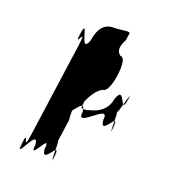

<svg xmlns="http://www.w3.org/2000/svg" viewBox="-123 -804 783 858"><g transform="rotate(20 268.5 -375.5)"><path d="M275 -702C255 -702 209 -699 197 -614C167 -529 156 -711 145 -635C133 -550 155 -717 143 -632C130 -537 168 -680 154 -577L91 -126C77 -23 77 -166 64 -71C52 14 78 -153 66 -68C55 9 118 -174 124 -89C112 -4 181 -174 169 -89C175 -4 234 -164 221 -68C209 17 235 -156 223 -71C212 6 220 -193 211 -126L230 -262C221 -195 231 -396 220 -320C208 -235 230 -403 218 -318C205 -222 266 -385 272 -300C260 -215 383 -385 371 -300C377 -215 436 -375 423 -280C411 -195 438 -367 426 -282C415 -205 424 -405 414 -337L419 -367C410 -300 456 -499 445 -422C433 -337 456 -510 444 -425C431 -329 416 -489 386 -404C374 -319 275 -317 295 -317C295 -317 269 -309 260 -317L264 -350C278 -377 292 -407 322 -424C350 -424 361 -493 363 -510C365 -527 373 -594 345 -594C320 -612 330 -641 344 -668L349 -704C341 -712 311 -702 275 -702Z"/></g></svg>

Font: Hussar Przerywany
Style: Obl
Weight: 400
Foundry: Cannot Into Space Fonts
Version: Version 0.982